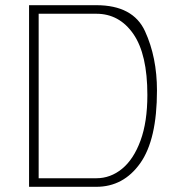

<svg xmlns="http://www.w3.org/2000/svg" viewBox="-20 -720 690 740"><path d="M585 -371Q585 -182 520.5 -91Q456 0 351 0H92V-700H351Q493 -700 539 -599.5Q585 -499 585 -371ZM548 -354Q548 -511 494 -589Q440 -667 351 -667H129V-33H351Q406 -33 450.5 -69.5Q495 -106 521.5 -178Q548 -250 548 -354Z"/></svg>

Font: Cairo ExtraLight
Style: Regular
Weight: 250
Designer: Mohamed Gaber, the designers of Titillium
Foundry: Kief Type Foundry
Version: Version 2.009; ttfautohint (v1.5.33-1714) -l 8 -r 50 -G 200 